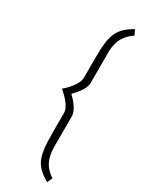

<svg xmlns="http://www.w3.org/2000/svg" viewBox="-241 -863 790 1021"><g transform="rotate(30 154.0 -353.0)"><path d="M256 -822C170 -772 150 -730 150 -583V-462C150 -421 101 -372 78 -354C101 -333 152 -289 152 -247V-128C152 25 171 66 258 116L273 85C226 54 197 15 197 -68V-253C197 -294 151 -339 135 -355C151 -371 195 -416 195 -456V-641C195 -731 235 -765 271 -791Z"/></g></svg>

Font: Advent Pro
Style: Light
Weight: 300
Designer: Andreas Kalpakidis
Foundry: Andreas Kalpakidis
Version: Version 2.002 2007